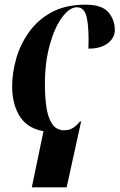

<svg xmlns="http://www.w3.org/2000/svg" viewBox="-20 -561 511 821"><path d="M166 0Q160 -1 152 -3Q91 -18 61.5 -68.5Q32 -119 32 -192Q32 -248 49 -309Q66 -370 103.5 -423Q141 -476 200.5 -508.5Q260 -541 346 -541Q416 -541 443.5 -508.5Q471 -476 471 -432Q471 -400 441.5 -376.5Q412 -353 358 -353Q361 -438 351.5 -484Q342 -530 309 -530Q278 -530 246 -487.5Q214 -445 193 -370Q172 -295 172 -199Q172 -147 178.5 -102.5Q185 -58 203 -31Q221 -4 254 -4Q277 -4 293 -14.5Q309 -25 322 -42H327L265 240H116Z"/></svg>

Font: Noto Serif Display ExtraCondensed ExtraBold
Style: Italic
Weight: 800
Width: 2
Italic angle: -12°
Designer: Monotype Design Team
Foundry: Monotype Imaging Inc.
Version: Version 2.009